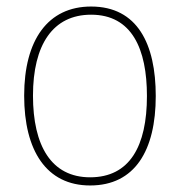

<svg xmlns="http://www.w3.org/2000/svg" viewBox="-20 -558 552 588"><path d="M457 -264C457 -423 401 -538 259 -538C127 -538 54 -436 54 -265C54 -97 122 10 256 10C393 10 457 -97 457 -264ZM81 -265C81 -421 142 -513 259 -513C384 -513 430 -408 430 -264C430 -110 377 -15 256 -15C137 -15 81 -112 81 -265Z"/></svg>

Font: Noto Sans Georgian SemiCondensed Thin
Style: Regular
Weight: 100
Width: 4
Designer: Monotype Design Team, Akaki Razmadze
Foundry: Google LLC
Version: Version 2.005